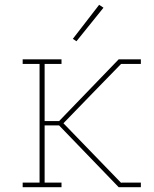

<svg xmlns="http://www.w3.org/2000/svg" viewBox="-20 -776 640 796"><path d="M74 0V-19H144V-511H74V-530H235V-511H165V-274H225L472 -530H564V-511H482L369 -395L243 -265L483 -17V-19H564V0H472L225 -256H165V-19H235V0ZM297 -605 282 -615 391 -756 409 -744Z"/></svg>

Font: Iosevka Curly Slab ThEx
Style: Regular
Weight: 100
Width: 7
Monospace: yes
Designer: Belleve Invis
Foundry: Belleve Invis
Version: Version 11.1.0; ttfautohint (v1.8.3)